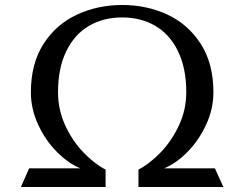

<svg xmlns="http://www.w3.org/2000/svg" viewBox="-20 -751 980 771"><path d="M837 -380Q837 -314 808 -251Q779 -188 733.5 -141.5Q688 -95 639 -75H843L877 0H536V-70Q582 -94 626 -140Q670 -186 699 -248.5Q728 -311 728 -381Q728 -477 695 -545Q662 -613 604 -647Q546 -681 471 -681Q395 -681 337 -647Q279 -613 246 -545Q213 -477 213 -381Q213 -311 241.5 -248.5Q270 -186 314 -140Q358 -94 404 -70V0H64L97 -75H303Q254 -95 208 -141.5Q162 -188 133 -251Q104 -314 104 -380Q104 -496 155 -575Q206 -654 289.5 -692.5Q373 -731 471 -731Q569 -731 652 -692.5Q735 -654 786 -575Q837 -496 837 -380Z"/></svg>

Font: Amita
Style: Regular
Weight: 400
Designer: Eduardo Rodriguez Tunni, Modular Infotech, Brian J. Bonislawsky
Foundry: Eduardo Rodriguez Tunni, Modular Infotech, Brian J. Bonislawsky
Version: Version 1.004